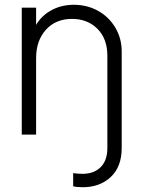

<svg xmlns="http://www.w3.org/2000/svg" viewBox="-20 -563 640 803"><path d="M286 216V161Q306 164 325 164Q373 164 401 136Q429 108 429 56V-330Q429 -401 387.5 -442.5Q346 -484 281 -484Q213 -484 172 -438.5Q131 -393 131 -320V0H71V-531H131V-459Q154 -498 195.5 -520.5Q237 -543 289 -543Q344 -543 389.5 -518Q435 -493 462 -448Q489 -403 489 -347V56Q489 134 443.5 177Q398 220 326 220Q299 220 286 216Z"/></svg>

Font: BLUETTI 2.0 Extralight
Style: Roman
Weight: 200
Designer: Stijn de Vries
Foundry: tokotype
Version: Version 2.005;October 31, 2023;FontCreator 14.0.0.2814 64-bi